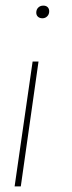

<svg xmlns="http://www.w3.org/2000/svg" viewBox="-20 -471 256 683"><path d="M109 -426Q109 -437 116 -444Q123 -451 134 -451Q144 -451 149.5 -445.5Q155 -440 155 -431Q155 -420 148 -413Q141 -406 131 -406Q121 -406 115 -411.5Q109 -417 109 -426ZM117 -252 54 192H32L96 -252Z"/></svg>

Font: Fira Sans Extra Condensed Thin
Style: Italic
Weight: 250
Width: 3
Italic angle: -8°
Designer: Carrois Corporate & Edenspiekermann AG
Foundry: Carrois Corporate GbR & Edenspiekermann AG
Version: Version 4.203